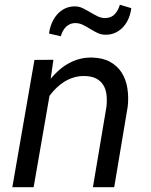

<svg xmlns="http://www.w3.org/2000/svg" viewBox="-20 -777 627 797"><path d="M524.9 -743.2Q522.5 -721.7 514.4 -701.9Q506.3 -682.1 492.9 -666.7Q479.5 -651.4 460.7 -642.1Q441.9 -632.8 418.5 -632.8Q399.9 -632.8 384.3 -640.4Q368.7 -647.9 353.8 -657.2Q338.9 -666.5 323.5 -674.1Q308.1 -681.6 290 -681.2Q278.3 -680.7 268.8 -676Q259.3 -671.4 252.2 -663.8Q245.1 -656.2 240.2 -646.5Q235.4 -636.7 232.4 -626.5L183.6 -637.7Q186 -658.7 194.3 -679.2Q202.6 -699.7 216.1 -715.6Q229.5 -731.4 248.3 -741Q267.1 -750.5 290.5 -750.5Q308.6 -750.5 324.2 -742.7Q339.8 -734.9 355 -725.8Q370.1 -716.8 385.5 -709.2Q400.9 -701.7 418.9 -702.1Q443.4 -703.1 457.5 -719.5Q471.7 -735.8 477.5 -757.3ZM201.7 -528.8 190.4 -450.2Q206.5 -469.7 225.6 -486.3Q244.6 -502.9 266.1 -514.6Q287.6 -526.4 311.5 -532.5Q335.4 -538.6 361.8 -538.1Q406.2 -537.1 436.5 -520.5Q466.8 -503.9 484.6 -476.3Q502.4 -448.7 508.5 -412.1Q514.6 -375.5 510.3 -335.4L454.1 0H365.7L421.9 -334Q424.8 -360.8 422.1 -383.8Q419.4 -406.7 408.9 -423.8Q398.4 -440.9 379.4 -450.9Q360.4 -460.9 331.1 -461.4Q308.1 -461.9 287.4 -455.8Q266.6 -449.7 248.5 -438.7Q230.5 -427.7 214.6 -412.4Q198.7 -397 185.5 -379.4L119.6 0H31.2L123 -528.3Z"/></svg>

Font: TypoPRO Roboto Mono
Style: Italic
Weight: 400
Designer: Google
Version: Version 2.000986; 2015; ttfautohint (v1.3)